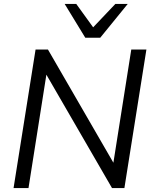

<svg xmlns="http://www.w3.org/2000/svg" viewBox="-20 -957 779 977"><path d="M49 0 161 -705H224L557 -129L648 -705H725L613 0H550L216 -577L125 0ZM414 -765 309 -937H368L454 -818L567 -937H630L490 -765Z"/></svg>

Font: Nunito Sans
Style: Italic
Weight: 400
Italic angle: -9°
Designer: Vernon Adams
Foundry: Vernon Adams
Version: Version 3.006; ttfautohint (v1.8.3)